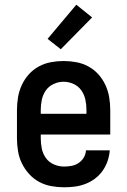

<svg xmlns="http://www.w3.org/2000/svg" viewBox="-20 -787 540 815"><path d="M252 8Q225 8 197.5 3Q170 -2 146 -15Q122 -28 103.5 -48.5Q85 -69 73 -93.5Q61 -118 56.5 -145.5Q52 -173 52 -200V-320Q52 -347 56.5 -374Q61 -401 72.5 -426Q84 -451 102.5 -471.5Q121 -492 145 -505Q169 -518 196 -523Q223 -528 250 -528Q277 -528 304 -523Q331 -518 355 -505Q379 -492 397.5 -471.5Q416 -451 427.5 -426Q439 -401 443.5 -374Q448 -347 448 -320V-216H153V-200Q153 -178 157.5 -156Q162 -134 175 -116Q188 -98 209 -89Q230 -80 252 -80Q268 -80 284 -83Q300 -86 313.5 -95Q327 -104 335.5 -118Q344 -132 345 -149H446Q444 -125 436.5 -103Q429 -81 415.5 -62Q402 -43 383.5 -29Q365 -15 343 -6.5Q321 2 298 5Q275 8 252 8ZM347 -304V-320Q347 -342 342.5 -363.5Q338 -385 325.5 -403Q313 -421 292.5 -430.5Q272 -440 250 -440Q228 -440 207.5 -430.5Q187 -421 174.5 -403Q162 -385 157.5 -363.5Q153 -342 153 -320V-304ZM238 -578 182 -622 304 -767 371 -713Z"/></svg>

Font: Iosevka SS18 Semibold
Style: Regular
Weight: 600
Monospace: yes
Designer: Belleve Invis
Foundry: Belleve Invis
Version: Version 25.1.1; ttfautohint (v1.8.4)